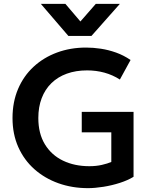

<svg xmlns="http://www.w3.org/2000/svg" viewBox="-20 -962 792 997"><path d="M437 15Q354.5 15 283.2 -10.5Q212 -36 158.5 -83.5Q105 -131 75 -198.2Q45 -265.5 45 -349Q45 -432.5 73.8 -500Q102.5 -567.5 154.5 -615.5Q206.5 -663.5 276 -689.2Q345.5 -715 427 -715Q464.5 -715 504 -709Q543.5 -703 582.8 -689Q622 -675 658 -650.5L602.5 -549Q565 -573 522 -584.8Q479 -596.5 432.5 -596.5Q374 -596.5 327 -579.5Q280 -562.5 247 -530.2Q214 -498 196.5 -452.2Q179 -406.5 179 -349Q179 -268.5 213.2 -212.5Q247.5 -156.5 307.2 -127.8Q367 -99 444 -99Q479.5 -99 509 -105.8Q538.5 -112.5 558 -121V-275H404.5V-381H673.5V-44Q644.5 -26 602.8 -12.5Q561 1 516.8 8Q472.5 15 437 15ZM335 -775.5 192 -942H319.5L397.5 -850.5L477.5 -942H602.5L455 -775.5Z"/></svg>

Font: Geologica Medium
Style: Regular
Weight: 500
Designer: Sindre Bremnes, Frode Helland
Foundry: Monokrom Skriftforlag AS
Version: Version 1.010;gftools[0.9.28]